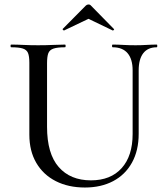

<svg xmlns="http://www.w3.org/2000/svg" viewBox="-20 -824 740 857"><path d="M572 -510Q572 -560 549.5 -586.5Q527 -613 483 -613Q480 -613 480 -619Q480 -625 483 -625Q506 -625 531 -623.5Q556 -622 585 -622Q610 -622 634.5 -623.5Q659 -625 680 -625Q682 -625 682 -619Q682 -613 680 -613Q640 -613 619.5 -586.5Q599 -560 599 -510V-227Q599 -152 569 -98Q539 -44 485 -15.5Q431 13 359 13Q285 13 229 -15.5Q173 -44 142 -97Q111 -150 111 -223V-544Q111 -573 105 -587.5Q99 -602 81.5 -607.5Q64 -613 30 -613Q27 -613 27 -619Q27 -625 30 -625Q55 -625 85 -623.5Q115 -622 150 -622Q186 -622 216.5 -623.5Q247 -625 270 -625Q273 -625 273 -619Q273 -613 270 -613Q236 -613 218.5 -607Q201 -601 195.5 -586Q190 -571 190 -542V-258Q190 -138 242 -78.5Q294 -19 386 -19Q474 -19 523 -73.5Q572 -128 572 -226ZM260 -695 363 -799Q368 -804 375 -804Q382 -804 386 -799L488 -695Q491 -694 488 -690.5Q485 -687 483 -688L375 -740L266 -688Q265 -687 261.5 -690.5Q258 -694 260 -695Z"/></svg>

Font: Cormorant Garamond Light Medium
Style: Regular
Weight: 500
Version: Version 4.001